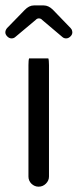

<svg xmlns="http://www.w3.org/2000/svg" viewBox="-24 -703 292 722"><path d="M85.4 -483.4Q83 -477.1 83 -458V-39.1Q83 -23.4 94.2 -12.2Q106 -1 121.1 -1Q137.2 -1 148.7 -12.5Q160.2 -23.9 160.2 -39.1V-458Q160.2 -477.1 157.7 -483.4ZM33.7 -564 109.9 -627.9Q115.2 -633.8 122.1 -633.8Q129.9 -633.8 134.8 -627.9L210.4 -564Q216.3 -558.6 224.6 -558.6Q234.9 -558.6 243.2 -568.4Q246.1 -572.3 246.8 -574.7Q247.6 -577.1 247.8 -578.4Q248 -579.6 248 -581.1Q248 -582.5 247.8 -583.7Q247.6 -585 247.3 -586.4Q247.1 -587.9 246.6 -589.1Q246.1 -590.3 245.6 -591.8Q244.1 -594.2 241.7 -597.2L174.3 -667Q158.2 -682.6 140.6 -682.6H103.5Q85 -682.6 68.4 -665L2.4 -597.2Q-3.9 -589.4 -3.9 -581.1Q-3.9 -573.2 3.4 -565.9Q10.7 -558.6 19.3 -558.6Q27.8 -558.6 33.7 -564Z"/></svg>

Font: YuPearl-Light
Style: Light
Weight: 300
Designer: Max Yao
Foundry: Max-Everyday
Version: Version 1.011; ttfautohint (v1.8.3)